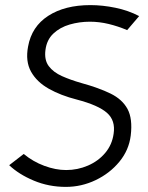

<svg xmlns="http://www.w3.org/2000/svg" viewBox="-20 -724 580 752"><path d="M238 8Q171 8 112.5 -16.5Q54 -41 16 -77L73 -121Q109 -91 153.5 -74.5Q198 -58 239 -58Q284 -58 324.5 -75.5Q365 -93 392 -125Q419 -157 425 -200Q433 -252 399 -282Q365 -312 281 -334Q218 -350 171 -376.5Q124 -403 101.5 -443.5Q79 -484 90 -542Q104 -620 169 -662Q234 -704 334 -704Q382 -704 432.5 -693.5Q483 -683 525 -661L478 -606Q443 -621 406 -630Q369 -639 332 -639Q291 -639 253 -628Q215 -617 189 -592.5Q163 -568 158 -528Q153 -489 171 -465Q189 -441 222.5 -426Q256 -411 298 -399Q367 -380 413 -357.5Q459 -335 479.5 -297Q500 -259 492 -193Q485 -136 447.5 -90.5Q410 -45 354.5 -18.5Q299 8 238 8Z"/></svg>

Font: Kulim Park Light
Style: Italic
Weight: 300
Italic angle: -8°
Designer: Noponies / Dale Sattler
Foundry: Noponies
Version: Version 1.000; ttfautohint (v1.8.3)